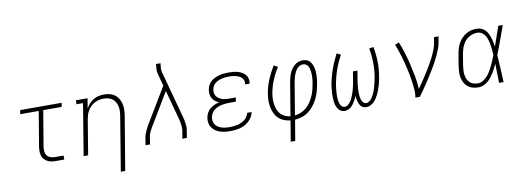

<svg xmlns="http://www.w3.org/2000/svg" viewBox="-68 -1168 4937 1806"><g transform="rotate(-10 2400.0 -265.0)"><path d="M380 0Q359 0 338.5 -3.5Q318 -7 300.5 -16.5Q283 -26 270 -41Q257 -56 251 -75.5Q245 -95 245 -116Q245 -137 248 -158L304 -492H127L134 -530H529L523 -492H347L290 -152Q287 -129 289 -107Q291 -85 304 -68.5Q317 -52 337.5 -45Q358 -38 380 -38H461V0Z M965 205 1050 -311Q1054 -334 1055 -357Q1056 -380 1051.5 -401.5Q1047 -423 1036.5 -442.5Q1026 -462 1009.5 -475Q993 -488 971 -494Q949 -500 926 -500Q904 -500 882 -495.5Q860 -491 839.5 -480.5Q819 -470 802 -453.5Q785 -437 773 -417.5Q761 -398 754.5 -376.5Q748 -355 744 -333L689 0H646L727 -492H665V-530H777L761 -435Q774 -459 793 -479.5Q812 -500 835 -513.5Q858 -527 884 -532.5Q910 -538 935 -538Q964 -538 991 -531Q1018 -524 1039.5 -507.5Q1061 -491 1074 -467.5Q1087 -444 1093 -417Q1099 -390 1098 -361.5Q1097 -333 1092 -304L1007 205Z M1237 0 1249 -74Q1252 -91 1259 -108.5Q1266 -126 1274 -143.5Q1282 -161 1291.5 -177.5Q1301 -194 1311 -210L1416 -384L1499 -523L1468 -639Q1462 -660 1462.5 -682.5Q1463 -705 1466 -728L1468 -735H1511L1509 -728Q1506 -708 1505 -688Q1504 -668 1509 -649L1628 -210Q1633 -194 1636.5 -177.5Q1640 -161 1642.5 -143.5Q1645 -126 1646 -108.5Q1647 -91 1644 -74L1632 0H1589L1602 -74Q1604 -90 1603.5 -106Q1603 -122 1600.5 -138Q1598 -154 1594.5 -169.5Q1591 -185 1587 -200L1514 -469L1347 -190Q1346 -188 1344.5 -186.5Q1343 -185 1342 -183V-182Q1333 -169 1326 -156Q1319 -143 1312 -129.5Q1305 -116 1299.5 -102Q1294 -88 1292 -74L1280 0Z M2047 8Q2021 8 1996 5Q1971 2 1948 -5.5Q1925 -13 1905.5 -26.5Q1886 -40 1872.5 -59.5Q1859 -79 1855 -104Q1851 -129 1855 -154Q1859 -177 1870.5 -199Q1882 -221 1901.5 -236.5Q1921 -252 1943.5 -262Q1966 -272 1989 -278Q1970 -285 1953.5 -297.5Q1937 -310 1926.5 -327.5Q1916 -345 1913 -367Q1910 -389 1914 -410Q1917 -432 1927.5 -452.5Q1938 -473 1955.5 -488Q1973 -503 1994 -513Q2015 -523 2036.5 -528.5Q2058 -534 2079.5 -536Q2101 -538 2123 -538Q2145 -538 2167 -536Q2189 -534 2209.5 -528.5Q2230 -523 2249 -513Q2268 -503 2281.5 -487.5Q2295 -472 2301 -451Q2307 -430 2303 -408Q2303 -406 2302.5 -404Q2302 -402 2302 -400H2259Q2260 -402 2260 -403.5Q2260 -405 2260 -406Q2263 -422 2258 -437.5Q2253 -453 2242 -464Q2231 -475 2217 -482Q2203 -489 2187.5 -493Q2172 -497 2155.5 -498.5Q2139 -500 2123 -500Q2106 -500 2089 -498.5Q2072 -497 2055 -493Q2038 -489 2021.5 -482Q2005 -475 1990.5 -464Q1976 -453 1967.5 -437Q1959 -421 1956 -404Q1953 -387 1956 -369.5Q1959 -352 1969 -339Q1979 -326 1993.5 -317Q2008 -308 2024 -303Q2040 -298 2057.5 -296.5Q2075 -295 2093 -295H2152L2145 -256H2086Q2067 -256 2048 -254.5Q2029 -253 2009.5 -249Q1990 -245 1971.5 -237Q1953 -229 1937 -216.5Q1921 -204 1911 -186Q1901 -168 1898 -149Q1894 -130 1898 -111.5Q1902 -93 1912.5 -78.5Q1923 -64 1938.5 -54.5Q1954 -45 1972 -39.5Q1990 -34 2009 -32Q2028 -30 2047 -30Q2065 -30 2083.5 -32Q2102 -34 2120.5 -38Q2139 -42 2157 -50Q2175 -58 2190.5 -70Q2206 -82 2217 -99Q2228 -116 2231 -134H2274Q2267 -98 2243 -68.5Q2219 -39 2186 -21.5Q2153 -4 2117.5 2Q2082 8 2047 8Z M2588 205 2621 7Q2589 4 2559.5 -8Q2530 -20 2508 -41Q2486 -62 2473 -90.5Q2460 -119 2454 -149.5Q2448 -180 2448.5 -213.5Q2449 -247 2455 -279Q2460 -312 2469.5 -344.5Q2479 -377 2492 -408Q2505 -439 2521 -470Q2537 -501 2556 -530L2592 -509Q2574 -482 2559 -453Q2544 -424 2532 -394.5Q2520 -365 2511 -334.5Q2502 -304 2497 -274Q2492 -247 2491.5 -219.5Q2491 -192 2495 -166Q2499 -140 2509 -116Q2519 -92 2536 -73.5Q2553 -55 2577 -44.5Q2601 -34 2627 -31L2680 -350Q2684 -370 2689 -390.5Q2694 -411 2702.5 -431Q2711 -451 2723.5 -469Q2736 -487 2753 -501.5Q2770 -516 2790.5 -523Q2811 -530 2832 -530Q2850 -530 2867.5 -524Q2885 -518 2897 -505.5Q2909 -493 2916.5 -477Q2924 -461 2928.5 -443.5Q2933 -426 2934.5 -408Q2936 -390 2935.5 -371Q2935 -352 2933 -333.5Q2931 -315 2928 -296Q2922 -261 2913 -226.5Q2904 -192 2888.5 -158.5Q2873 -125 2850.5 -94.5Q2828 -64 2798.5 -41Q2769 -18 2734 -6.5Q2699 5 2664 8L2631 205ZM2670 -32Q2701 -35 2730 -47.5Q2759 -60 2783 -81.5Q2807 -103 2824.5 -130Q2842 -157 2854 -185Q2866 -213 2873.5 -242.5Q2881 -272 2886 -302Q2888 -316 2890 -330.5Q2892 -345 2892.5 -359.5Q2893 -374 2892.5 -388.5Q2892 -403 2890 -416.5Q2888 -430 2884 -443.5Q2880 -457 2872.5 -468Q2865 -479 2852.5 -485.5Q2840 -492 2826 -492Q2810 -492 2795 -484Q2780 -476 2769 -463Q2758 -450 2750.5 -435Q2743 -420 2737.5 -405Q2732 -390 2728.5 -374.5Q2725 -359 2722 -344Z M3139 8Q3119 8 3102.5 -1.5Q3086 -11 3076 -26.5Q3066 -42 3060.5 -60Q3055 -78 3052.5 -97Q3050 -116 3049.5 -135.5Q3049 -155 3050 -174.5Q3051 -194 3053 -214Q3055 -234 3058 -254Q3064 -290 3074 -327Q3084 -364 3096.5 -399.5Q3109 -435 3124.5 -470Q3140 -505 3157 -538L3195 -520Q3178 -488 3163 -455Q3148 -422 3136 -387.5Q3124 -353 3115 -318Q3106 -283 3100 -248Q3098 -235 3096.5 -222.5Q3095 -210 3094 -197.5Q3093 -185 3092 -172.5Q3091 -160 3091 -148Q3091 -136 3091.5 -123.5Q3092 -111 3094 -99Q3096 -87 3099 -75.5Q3102 -64 3108 -54Q3114 -44 3124 -37Q3134 -30 3146 -30Q3163 -30 3177.5 -42Q3192 -54 3202.5 -69Q3213 -84 3220 -100Q3227 -116 3233 -132Q3239 -148 3244 -165Q3249 -182 3253 -198.5Q3257 -215 3260 -231.5Q3263 -248 3266 -265L3279 -345H3322L3309 -265Q3307 -252 3305 -238.5Q3303 -225 3301.5 -211.5Q3300 -198 3299 -185Q3298 -172 3297.5 -158.5Q3297 -145 3297.5 -132Q3298 -119 3299.5 -106Q3301 -93 3304 -80.5Q3307 -68 3312.5 -57Q3318 -46 3328 -38Q3338 -30 3352 -30Q3368 -30 3382.5 -41.5Q3397 -53 3407 -67.5Q3417 -82 3424.5 -97.5Q3432 -113 3438 -129Q3444 -145 3448.5 -161Q3453 -177 3457 -193.5Q3461 -210 3464.5 -226Q3468 -242 3471 -259Q3482 -328 3481 -395.5Q3480 -463 3467 -530L3508 -538Q3522 -468 3523.5 -397Q3525 -326 3513 -254Q3510 -234 3505.5 -214Q3501 -194 3495.5 -174.5Q3490 -155 3483 -135.5Q3476 -116 3467 -97Q3458 -78 3446.5 -59.5Q3435 -41 3420 -26Q3405 -11 3385.5 -1.5Q3366 8 3346 8Q3331 8 3318 3Q3305 -2 3296 -12Q3287 -22 3281.5 -34Q3276 -46 3272 -59Q3268 -72 3266 -86Q3264 -100 3263 -114Q3257 -100 3250 -86Q3243 -72 3235 -59Q3227 -46 3217 -33.5Q3207 -21 3195 -11.5Q3183 -2 3168 3Q3153 8 3139 8Z M3815 0Q3821 -34 3819 -68.5Q3817 -103 3812.5 -137Q3808 -171 3802 -204Q3796 -237 3789 -269.5Q3782 -302 3773.5 -334.5Q3765 -367 3756 -398.5Q3747 -430 3736 -461.5Q3725 -493 3713 -523L3752 -538Q3774 -484 3791.5 -427Q3809 -370 3822.5 -312Q3836 -254 3847 -195Q3858 -136 3861 -75Q3883 -106 3905 -138.5Q3927 -171 3947.5 -203.5Q3968 -236 3987.5 -269Q4007 -302 4024.5 -336Q4042 -370 4056.5 -405.5Q4071 -441 4077 -477L4086 -530H4129L4120 -477Q4115 -445 4103 -413.5Q4091 -382 4076.5 -351Q4062 -320 4045.5 -290Q4029 -260 4011 -230.5Q3993 -201 3974.5 -172Q3956 -143 3937 -114Q3918 -85 3898 -56.5Q3878 -28 3858 0Z M4418 8Q4390 8 4363 1Q4336 -6 4315.5 -23Q4295 -40 4282.5 -63.5Q4270 -87 4265 -114Q4260 -141 4261.5 -169Q4263 -197 4267 -226L4286 -336Q4290 -361 4297.5 -386Q4305 -411 4318.5 -435Q4332 -459 4351 -479Q4370 -499 4393.5 -513Q4417 -527 4442.5 -532.5Q4468 -538 4494 -538Q4517 -538 4538 -529.5Q4559 -521 4574 -506Q4589 -491 4599 -471Q4609 -451 4616 -430Q4623 -409 4627 -387Q4631 -365 4635 -343Q4651 -390 4667.5 -436.5Q4684 -483 4700 -530H4743Q4718 -463 4694 -395.5Q4670 -328 4643 -261Q4648 -196 4651 -130.5Q4654 -65 4657 0H4614Q4613 -46 4612 -92Q4611 -138 4610 -184Q4600 -162 4589.5 -140.5Q4579 -119 4566 -99Q4553 -79 4538 -59.5Q4523 -40 4504 -25Q4485 -10 4463 -1Q4441 8 4418 8ZM4418 -30Q4444 -30 4467.5 -44.5Q4491 -59 4509 -79.5Q4527 -100 4540.5 -123Q4554 -146 4565.5 -170Q4577 -194 4587.5 -218.5Q4598 -243 4607 -268Q4606 -292 4603.5 -316Q4601 -340 4597.5 -363.5Q4594 -387 4587.5 -410Q4581 -433 4569.5 -453Q4558 -473 4538 -486.5Q4518 -500 4494 -500Q4473 -500 4452 -494.5Q4431 -489 4412 -477Q4393 -465 4378 -448Q4363 -431 4353 -411Q4343 -391 4337 -370.5Q4331 -350 4327 -329L4309 -219Q4306 -197 4304.5 -175Q4303 -153 4306 -132Q4309 -111 4317 -91.5Q4325 -72 4340 -57.5Q4355 -43 4375.5 -36.5Q4396 -30 4418 -30Z"/></g></svg>

Font: Iosevka Curly Slab XLtExObl
Style: Regular
Weight: 200
Width: 7
Italic angle: -9°
Monospace: yes
Designer: Belleve Invis
Foundry: Belleve Invis
Version: Version 11.0.0; ttfautohint (v1.8.3)